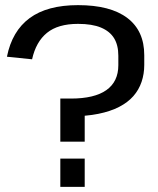

<svg xmlns="http://www.w3.org/2000/svg" viewBox="-20 -728 616 748"><path d="M542 -475Q542 -440 531.5 -409Q521 -378 499.5 -353.5Q478 -329 444 -311.5Q410 -294 363 -284.5Q316 -275 256 -275L310 -312V-176H215V-344H256Q348 -344 394.5 -377Q441 -410 441 -474V-511Q441 -552 424.5 -579Q408 -606 373.5 -620.5Q339 -635 284 -635Q206 -635 163 -600Q120 -565 105 -497L7 -507Q27 -607 95.5 -657.5Q164 -708 284 -708Q410 -708 476 -658Q542 -608 542 -513ZM310 -110V0H215V-110Z"/></svg>

Font: Pathway Extreme 28pt Medium
Style: Regular
Weight: 500
Designer: Eduardo Rodriguez Tunni
Foundry: Eduardo Rodriguez Tunni
Version: Version 1.001;gftools[0.9.26]